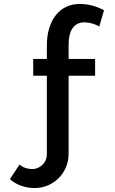

<svg xmlns="http://www.w3.org/2000/svg" viewBox="-20 -760 581 971"><path d="M156 191Q121 191 88.5 180Q56 169 30 146L79 72Q92 84 109 89.5Q126 95 143 95Q172 95 194.5 73.5Q217 52 217 19V-377H148V-462H217V-531Q217 -579 229 -617.5Q241 -656 262.5 -683.5Q284 -711 315 -725.5Q346 -740 384 -740Q416 -740 447.5 -731.5Q479 -723 506 -708L482 -626Q467 -635 447 -641Q427 -647 407 -647Q368 -647 347.5 -618Q327 -589 327 -534V-462H461V-377H327V16Q327 55 313 87Q299 119 275.5 142Q252 165 221 178Q190 191 156 191Z"/></svg>

Font: IngvarSans
Style: Regular
Weight: 600
Version: Version 3.000